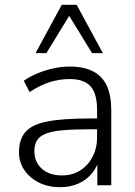

<svg xmlns="http://www.w3.org/2000/svg" viewBox="-20 -771 562 799"><path d="M230 8Q181 8 142.5 -11Q104 -30 81.5 -63Q59 -96 59 -137Q59 -191 86 -222Q113 -253 177 -265.5Q241 -278 353 -278H396V-233H354Q287 -233 241.5 -229Q196 -225 170 -214.5Q144 -204 133.5 -186Q123 -168 123 -142Q123 -97 154 -69Q185 -41 238 -41Q281 -41 313.5 -61.5Q346 -82 365 -118Q384 -154 384 -200V-314Q384 -381 357 -411.5Q330 -442 271 -442Q227 -442 186.5 -429Q146 -416 103 -388L79 -435Q105 -453 136.5 -466Q168 -479 202.5 -486.5Q237 -494 270 -494Q329 -494 367.5 -474Q406 -454 424.5 -414Q443 -374 443 -311V0H385V-117H395Q386 -78 363 -50Q340 -22 306 -7Q272 8 230 8ZM128 -550 237 -751H299L408 -550H363L268 -705L173 -550Z"/></svg>

Font: Nunito Sans 12pt ExtraLight 12pt Light
Style: Regular
Weight: 300
Version: Version 3.101;gftools[0.9.27]